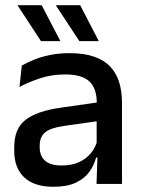

<svg xmlns="http://www.w3.org/2000/svg" viewBox="-20 -704 541 735"><path d="M349.5 0 353.5 -116 350 -131V-285L350.5 -309.5Q350.5 -366 321.8 -392.5Q293 -419 229.5 -419Q178 -419 134 -404.5Q90 -390 54.5 -371L63.5 -453Q83.5 -464.5 110.5 -475.5Q137.5 -486.5 171.5 -493.5Q205.5 -500.5 246 -500.5Q301.5 -500.5 340 -487.2Q378.5 -474 402 -449Q425.5 -424 436.2 -389Q447 -354 447 -311V0ZM184 11Q111.5 11 73 -24.8Q34.5 -60.5 34.5 -126.5V-141.5Q34.5 -211.5 77.8 -245.2Q121 -279 214 -292L361 -313L366.5 -242L225.5 -222Q175 -215 153.5 -197.8Q132 -180.5 132 -147V-140Q132 -106.5 152.8 -88.5Q173.5 -70.5 216 -70.5Q255 -70.5 283 -83.5Q311 -96.5 328.5 -118.2Q346 -140 352.5 -166.5L366 -101H348Q340 -71 321.5 -45.5Q303 -20 269.8 -4.5Q236.5 11 184 11ZM139.5 -684 211 -547V-546.5H137L47.5 -683V-684ZM287 -684 358 -547V-546.5H284L195 -681.5V-684Z"/></svg>

Font: Anek Latin Medium Medium
Style: Regular
Weight: 500
Version: Version 1.003